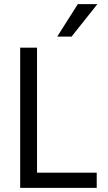

<svg xmlns="http://www.w3.org/2000/svg" viewBox="-20 -903 517 923"><path d="M445 0H77V-674H158V-73H445ZM324 -727H255L354 -883H448Z"/></svg>

Font: Hind Siliguri
Style: Regular
Weight: 400
Designer: Jyotish Sonowal
Foundry: Indian Type Foundry
Version: Version 1.001;PS 1.0;hotconv 1.0.86;makeotf.lib2.5.63406; tt